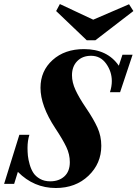

<svg xmlns="http://www.w3.org/2000/svg" viewBox="-57 -920 682 953"><path d="M373.5 -720.2 221.7 -865.2 240.2 -899.9 405.8 -822.3 583.5 -898.9 605 -865.2 416.5 -720.2ZM219.7 13.2Q111.3 13.2 31.7 -66.9L13.2 -7.3H-36.6L39.1 -251H88.9Q79.6 -221.7 79.6 -186Q79.6 -165.5 81.5 -146.7Q83.5 -127.9 90.3 -103.8Q97.2 -79.6 108.6 -62Q120.1 -44.4 141.6 -32.2Q163.1 -20 191.9 -20Q235.8 -20 262.7 -44.7Q289.6 -69.3 289.6 -115.2Q289.6 -153.8 272.2 -190.4Q254.9 -227.1 217.3 -283.7Q144 -395 144 -484.4Q144 -567.9 204.1 -622.1Q264.2 -676.3 359.9 -676.3Q476.1 -676.3 532.7 -593.8L550.8 -648.4H601.1L539.1 -462.4H488.8Q498 -490.7 498 -517.6Q498 -564.5 470 -603.8Q441.9 -643.1 395 -643.1Q352.1 -643.1 326.2 -616.5Q300.3 -589.8 300.3 -546.4Q300.3 -511.2 317.9 -473.1Q335.4 -435.1 369.6 -384.8Q407.2 -329.6 426.5 -287.1Q445.8 -244.6 445.8 -196.3Q445.8 -108.4 382.1 -47.6Q318.4 13.2 219.7 13.2Z"/></svg>

Font: Elstob Grade
Style: Italic
Weight: 400
Italic angle: -20°
Designer: Peter S. Baker
Version: Version 1.015